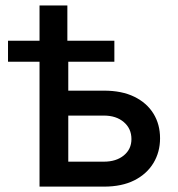

<svg xmlns="http://www.w3.org/2000/svg" viewBox="-20 -694 661 714"><path d="M9.8 -464.4V-542.5H405.3V-464.4ZM127 -542.5V-673.8H230.5V-542.5ZM208 -356.9H366.7Q433.1 -356.9 479.5 -334.2Q525.9 -311.5 550.5 -271.7Q575.2 -231.9 575.2 -179.7Q575.2 -128.4 550.5 -87.6Q525.9 -46.9 479.5 -23.4Q433.1 0 366.7 0H127V-542.5H233.9V-92.8H366.2Q412.1 -92.8 440.4 -116Q468.8 -139.2 468.8 -176.8Q468.8 -215.8 440.4 -240Q412.1 -264.2 366.2 -264.2H208Z"/></svg>

Font: Inter 16pt Medium
Style: Regular
Weight: 500
Version: Version 4.001;git-66647c0bb